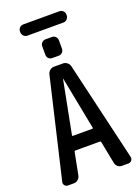

<svg xmlns="http://www.w3.org/2000/svg" viewBox="-189 -1126 879 1205"><g transform="rotate(-20 250.0 -523.0)"><path d="M404.3 -1006.8Q404.3 -992.2 394 -981.4Q383.8 -970.7 369.1 -970.7H128.9Q114.3 -970.7 104 -981.4Q93.8 -992.2 93.8 -1006.8V-1010.7Q93.8 -1025.4 104 -1035.6Q114.3 -1045.9 128.9 -1045.9H369.1Q383.8 -1045.9 394 -1036.1Q404.3 -1026.4 404.3 -1010.7ZM227.5 -910.2H270.5Q285.2 -910.2 294.9 -899.9Q304.7 -889.6 304.7 -875V-820.3Q304.7 -805.7 294.9 -795.4Q285.2 -785.2 270.5 -785.2H227.5Q212.9 -785.2 203.1 -794.9Q193.4 -804.7 193.4 -820.3V-875Q193.4 -889.6 203.1 -899.9Q212.9 -910.2 227.5 -910.2ZM246.1 -638.7 177.7 -287.1Q177.7 -282.2 181.6 -282.2H312.5Q316.4 -282.2 316.4 -287.1L248 -638.7Q248 -639.6 247.1 -639.6Q246.1 -639.6 246.1 -638.7ZM46.9 0Q33.2 0 24.9 -10.7Q16.6 -21.5 20.5 -34.2L175.8 -696.3Q179.7 -710.9 191.4 -720.7Q203.1 -730.5 218.8 -730.5H279.3Q293.9 -730.5 306.2 -720.7Q318.4 -710.9 322.3 -696.3L477.5 -34.2Q480.5 -21.5 472.2 -10.7Q463.9 0 451.2 0H407.2Q391.6 0 379.9 -9.8Q368.2 -19.5 365.2 -35.2L335.9 -184.6Q334 -189.5 330.1 -190.4H164.1Q159.2 -190.4 158.2 -184.6L128.9 -35.2Q126 -20.5 113.8 -10.3Q101.6 0 86.9 0Z"/></g></svg>

Font: Rounded-L Mgen+ 1m medium
Style: Regular
Weight: 500
Designer: [Source Han Sans]
Ryoko NISHIZUKA  (kana & ideographs); Paul D. Hunt (Latin, Greek & Cyrillic); Wenlong ZHANG  (bopomofo
Version: Version 1.059.20150602